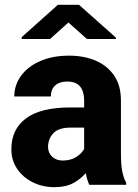

<svg xmlns="http://www.w3.org/2000/svg" viewBox="-20 -770 573 800"><path d="M352.1 0Q342.8 -19 337.4 -48.8Q316.9 -24.4 285.6 -7.3Q254.4 9.8 206.5 9.8Q157.2 9.8 116.5 -10.5Q75.7 -30.8 51.5 -66.4Q27.3 -102.1 27.3 -148.4Q27.3 -231 88.1 -276.6Q148.9 -322.3 273.4 -322.3H330.6V-352.5Q330.6 -388.2 314 -409.2Q297.4 -430.2 259.8 -430.2Q228 -430.2 210 -414.1Q191.9 -397.9 191.9 -368.2H39.6Q39.6 -415.5 67.6 -454.1Q95.7 -492.7 147.2 -515.4Q198.7 -538.1 268.1 -538.1Q330.1 -538.1 378.7 -517.3Q427.2 -496.6 455.6 -455.1Q483.9 -413.6 483.9 -351.6V-130.4Q483.9 -83 489.5 -55.7Q495.1 -28.3 505.9 -8.3V0ZM241.2 -101.1Q274.9 -101.1 297.9 -116Q320.8 -130.9 330.6 -149.4V-238.3H274.9Q223.6 -238.3 201.9 -214.6Q180.2 -190.9 180.2 -157.7Q180.2 -133.3 197.3 -117.2Q214.4 -101.1 241.2 -101.1ZM309.1 -750 462.9 -613.3V-607.4H342.3L265.1 -676.3L188.5 -607.4H70.3V-615.2L221.2 -750Z"/></svg>

Font: Vazirmatn UI ExtraBold
Style: Regular
Weight: 800
Designer: Saber Rastikerdar
Foundry: Saber Rastikerdar
Version: Version 33.003